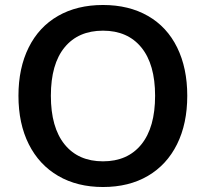

<svg xmlns="http://www.w3.org/2000/svg" viewBox="-20 -741 826 770"><path d="M54 -357Q54 -468 95 -550.5Q136 -633 212.5 -677Q289 -721 393 -721Q497 -721 573.5 -677Q650 -633 690.5 -550.5Q731 -468 731 -357Q731 -245 690 -162.5Q649 -80 573 -35.5Q497 9 393 9Q290 9 213.5 -35.5Q137 -80 95.5 -162.5Q54 -245 54 -357ZM602 -357Q602 -483 547 -550.5Q492 -618 393 -618Q294 -618 239 -551Q184 -484 184 -357Q184 -230 239 -162Q294 -94 393 -94Q492 -94 547 -162Q602 -230 602 -357Z"/></svg>

Font: Muli-Bold
Style: Bold
Weight: 700
Version: Version 2.000